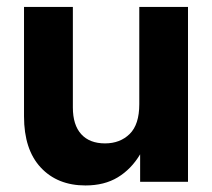

<svg xmlns="http://www.w3.org/2000/svg" viewBox="-20 -536 625 566"><path d="M231.9 10.7Q149.4 10.7 100.1 -42.2Q50.8 -95.2 50.8 -192.9V-515.6H194.8V-219.2Q194.8 -167.5 219.5 -140.4Q244.1 -113.3 289.6 -113.3Q334 -113.3 362.3 -141.1Q390.6 -168.9 390.6 -229V-515.6H534.2V0H393.1V-81.1Q366.7 -37.1 327.1 -13.2Q287.6 10.7 231.9 10.7Z"/></svg>

Font: Inter Display
Style: Bold
Weight: 700
Designer: Rasmus Andersson
Foundry: rsms
Version: Version 4.001;git-9221beed3